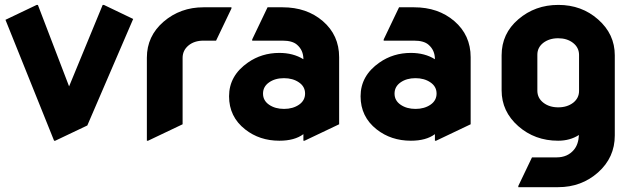

<svg xmlns="http://www.w3.org/2000/svg" viewBox="-20 -567 2608 787"><path d="M206.5 9.8H201.7L2.4 -485.8L130.4 -546.9H135.3L263.2 -212.9L400.9 -546.9H405.8L525.9 -489.3L337.9 -52.7Z M586.9 9.8H582V-330.6Q582 -418.9 650.4 -478Q719.2 -537.1 814 -537.1H928.7V-532.2L865.7 -400.4H814Q776.4 -400.4 752.4 -380.4Q728.5 -360.4 728.5 -329.6V-57.6Z M1206.1 -138.2Q1230.5 -155.3 1230.5 -183.6Q1230.5 -212.4 1205.1 -229.5Q1180.2 -246.6 1143.8 -246.6Q1107.4 -246.6 1082.8 -229.2Q1058.1 -211.9 1058.1 -183.3Q1058.1 -154.8 1083 -137.7Q1107.9 -120.6 1144.3 -120.6Q1180.7 -120.6 1206.1 -138.2ZM1228.5 9.8H1223.6V-17.1Q1187.5 9.8 1125 9.8Q1043.9 9.8 984.9 -36.6Q918.9 -88.4 918.9 -172.4Q918.9 -256.8 996.1 -310.5Q1052.7 -350.1 1125 -350.1Q1182.1 -350.1 1223.6 -324.2Q1223.6 -361.3 1197.3 -383.8Q1178.2 -400.4 1138.2 -400.4H1013.7V-405.3L1076.7 -537.1H1138.2Q1237.3 -537.1 1303.2 -480.5Q1370.1 -422.9 1370.1 -332.5V-57.6Z M1745.1 -138.2Q1769.5 -155.3 1769.5 -183.6Q1769.5 -212.4 1744.1 -229.5Q1719.2 -246.6 1682.9 -246.6Q1646.5 -246.6 1621.8 -229.2Q1597.2 -211.9 1597.2 -183.3Q1597.2 -154.8 1622.1 -137.7Q1647 -120.6 1683.3 -120.6Q1719.7 -120.6 1745.1 -138.2ZM1767.6 9.8H1762.7V-17.1Q1726.6 9.8 1664.1 9.8Q1583 9.8 1523.9 -36.6Q1458 -88.4 1458 -172.4Q1458 -256.8 1535.2 -310.5Q1591.8 -350.1 1664.1 -350.1Q1721.2 -350.1 1762.7 -324.2Q1762.7 -361.3 1736.3 -383.8Q1717.3 -400.4 1677.2 -400.4H1552.7V-405.3L1615.7 -537.1H1677.2Q1776.4 -537.1 1842.3 -480.5Q1909.2 -422.9 1909.2 -332.5V-57.6Z M2329.6 -146Q2353.5 -165 2353.5 -194.3V-342.8Q2353 -372.6 2328.6 -391.4Q2304.2 -410.2 2267.8 -410.2Q2231.4 -410.2 2206.5 -391.1Q2182.6 -372.1 2182.6 -342.8V-194.3Q2183.1 -164.6 2207.5 -145.8Q2231.9 -127 2268.3 -127Q2304.7 -127 2329.6 -146ZM2104.5 200.2V195.3L2160.6 78.1H2261.2Q2306.6 78.1 2332.5 46.9Q2351.1 24.9 2353 -13.7Q2316.4 9.8 2267.6 9.8Q2172.4 9.8 2104.5 -49.8Q2036.1 -109.9 2036.1 -196.8V-340.3Q2036.1 -429.2 2104.5 -487.8Q2173.3 -546.9 2268.6 -546.9Q2364.3 -546.9 2431.6 -487.3Q2500 -427.2 2500 -340.3V-11.7Q2500 78.6 2431.6 139.6Q2363.3 200.2 2268.1 200.2Z"/></svg>

Font: Nova Round
Style: Bold
Weight: 700
Designer: Wojciech Kalinowski "wmk69" (wmk69@o2.pl)
Foundry: Wojciech Kalinowski "wmk69" (wmk69@o2.pl)
Version: Version 3.1.0; 2021-05-23